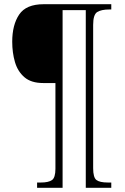

<svg xmlns="http://www.w3.org/2000/svg" viewBox="-20 -780 593 911"><path d="M156 111V86H174Q210 86 226.5 74.5Q243 63 243 21V-386H185Q128 -386 96 -413.5Q64 -441 51 -485.5Q38 -530 38 -582Q38 -662 71 -711Q104 -760 187 -760H508V-735H498Q461 -735 441.5 -723Q422 -711 422 -662V18Q422 62 437.5 74Q453 86 492 86H508V111H387V-732H277V111Z"/></svg>

Font: Noto Serif SemiCondensed ExtraLight
Style: Regular
Weight: 200
Width: 4
Designer: Monotype Design Team
Foundry: Monotype Imaging Inc.
Version: Version 2.014